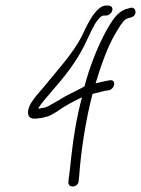

<svg xmlns="http://www.w3.org/2000/svg" viewBox="-20 -684 508 691"><path d="M99 -324C77 -296 70 -255 106 -257C121 -259 130 -258 143 -263C158 -265 168 -273 181 -280C215 -304 244 -319 275 -334C256 -262 244 -189 237 -124C233 -85 230 -59 228 -47L226 -29C225 -4 263 -10 263 -33L265 -51C271 -135 287 -247 313 -346C324 -349 333 -351 341 -353C352 -356 360 -358 364 -358L371 -359C395 -364 399 -400 374 -395C363 -393 357 -392 341 -388L324 -384C343 -447 368 -519 397 -566C410 -589 421 -604 427 -610C432 -615 437 -617 440 -618L450 -621C476 -626 471 -660 450 -656L440 -653C429 -651 417 -645 405 -634C394 -624 380 -605 365 -578C334 -523 303 -446 284 -373L269 -365C243 -351 220 -342 191 -323L152 -301L142 -297L129 -295C126 -294 123 -294 118 -293V-294C120 -298 123 -303 127 -308C140 -326 150 -335 166 -355L199 -394C235 -437 269 -487 292 -538C304 -562 317 -594 331 -611C338 -619 344 -628 354 -628H362C371 -628 382 -637 384 -646C387 -657 380 -664 369 -664H362C353 -664 347 -661 340 -656C314 -638 292 -592 273 -551C239 -487 186 -431 141 -375C123 -353 113 -344 99 -324Z"/></svg>

Font: Stray Cat
Style: UltCnObl
Weight: 400
Version: Version 1.0